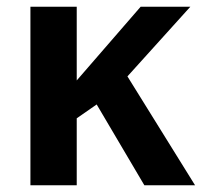

<svg xmlns="http://www.w3.org/2000/svg" viewBox="-20 -548 597 568"><path d="M557 0H407L266 -239L207 -198V0H70V-528H207V-310L396 -528H543L357 -322Z"/></svg>

Font: Libra Sans
Style: Bold
Weight: 700
Foundry: Context Ltd
Version: Version 1.000